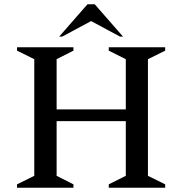

<svg xmlns="http://www.w3.org/2000/svg" viewBox="-20 -882 856 902"><path d="M60 0V-16L141 -56V-604L60 -644V-660H325V-644L246 -604V-368H571V-604L491 -644V-660H756V-644L675 -604V-56L756 -16V0H491V-16L571 -56V-313H246V-56L325 -16V0ZM258 -710 391 -862H425L558 -710H544L408 -783L272 -710Z"/></svg>

Font: Spectral SC Medium
Style: Regular
Weight: 500
Designer: Jean-Baptiste Levee
Foundry: Production Type
Version: Version 2.001